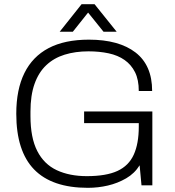

<svg xmlns="http://www.w3.org/2000/svg" viewBox="-20 -888 837 920"><path d="M401 12Q229 12 143.5 -76Q58 -164 58 -343Q58 -459 97 -538Q136 -617 213 -657.5Q290 -698 406 -698Q478 -698 534 -682.5Q590 -667 629.5 -636.5Q669 -606 689 -560Q709 -514 709 -452H645Q645 -506 627 -542Q609 -578 577 -600.5Q545 -623 500.5 -632.5Q456 -642 404 -642Q341 -642 289.5 -626Q238 -610 201.5 -575.5Q165 -541 145.5 -486Q126 -431 126 -353V-332Q126 -228 158.5 -164.5Q191 -101 252 -72.5Q313 -44 396 -44Q489 -44 543 -69Q597 -94 621 -147Q645 -200 645 -281V-298H383V-354H710V0H658L649 -96Q625 -57 584.5 -33.5Q544 -10 497 1Q450 12 401 12ZM266 -736 371 -868H433L539 -736H476L385 -849H419L329 -736Z"/></svg>

Font: Archivo SemiBold ExtraLight
Style: Regular
Weight: 250
Version: Version 2.001